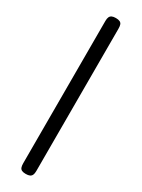

<svg xmlns="http://www.w3.org/2000/svg" viewBox="-190 -710 550 744"><g transform="rotate(30 84.5 -338.0)"><path d="M84 11Q73 11 66.5 8Q60 5 57.5 -2Q55 -9 55 -20V-657Q55 -668 58 -674.5Q61 -681 67.5 -684Q74 -687 85 -687Q96 -687 102.5 -684Q109 -681 111.5 -674.5Q114 -668 114 -656V-19Q114 -8 111 -1.5Q108 5 101.5 8Q95 11 84 11Z"/></g></svg>

Font: Fredoka Expanded Light
Style: Regular
Weight: 300
Width: 7
Designer: Ben Nathan
Foundry: Milena B. Brandão, Ben Nathan
Version: Version 2.001